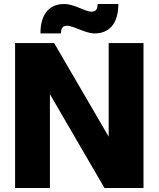

<svg xmlns="http://www.w3.org/2000/svg" viewBox="-20 -934 788 954"><path d="M499 0H693V-720H520V-255L249 -720H55V0H228V-466ZM181 -768H283C283 -796 293 -806 314 -806C332 -806 358 -794 374 -788C395 -780 422 -768 451 -768C516 -768 568 -809 568 -914H465C465 -886 455 -876 435 -876C417 -876 391 -888 374 -895C354 -903 327 -914 298 -914C233 -914 181 -873 181 -768Z"/></svg>

Font: Aspekta 800
Style: Regular
Weight: 800
Designer: Ivo Dolenc
Version: Version 2.000